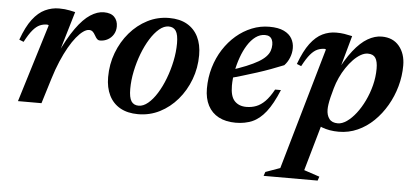

<svg xmlns="http://www.w3.org/2000/svg" viewBox="-49 -553 1947 903"><g transform="rotate(5 925.0 -101.5)"><path d="M154 -367.5Q152.5 -368.5 150.8 -369.5Q149 -370.5 146 -370.5Q128 -370.5 112 -363.5Q96 -356.5 79.5 -337.2Q63 -318 43 -280L22 -288.5Q44.5 -351 71.5 -386.2Q98.5 -421.5 130 -436.2Q161.5 -451 196 -451Q210.5 -451 222.5 -449.8Q234.5 -448.5 246.5 -446.2Q258.5 -444 272.5 -440.5L209 -226.5L205.5 -233Q242.5 -313.5 276.8 -361.2Q311 -409 343.8 -430.2Q376.5 -451.5 407.5 -451.5Q441 -451.5 457.2 -434.5Q473.5 -417.5 473.5 -390Q473.5 -369 463.5 -352.5Q453.5 -336 436.8 -326.8Q420 -317.5 400 -317.5Q392.5 -317.5 387 -322.5Q381.5 -327.5 375 -339.5Q368.5 -351.5 361.8 -357Q355 -362.5 345.5 -362.5Q333 -362.5 317.8 -351.8Q302.5 -341 285.8 -320.5Q269 -300 252 -270.2Q235 -240.5 218.8 -202.5Q202.5 -164.5 188.5 -118.5L152 0H41Z M716 -451.5Q766 -451.5 800.5 -431.8Q835 -412 853 -375.8Q871 -339.5 871 -289.5Q871 -229 850.5 -174.5Q830 -120 794 -78Q758 -36 710.8 -12Q663.5 12 608.5 12Q559 12 524.2 -7.5Q489.5 -27 471.5 -63.5Q453.5 -100 453.5 -149.5Q453.5 -210.5 474 -264.8Q494.5 -319 530.5 -361Q566.5 -403 613.8 -427.2Q661 -451.5 716 -451.5ZM608 -28Q630 -28 652.2 -46.5Q674.5 -65 694.2 -96.8Q714 -128.5 729.2 -168.5Q744.5 -208.5 753.5 -251.8Q762.5 -295 762.5 -336Q762.5 -376.5 751.2 -394Q740 -411.5 716.5 -411.5Q694.5 -411.5 672.2 -392.8Q650 -374 630.2 -342.2Q610.5 -310.5 595.2 -270.5Q580 -230.5 571 -187.2Q562 -144 562 -103Q562 -63 573.2 -45.5Q584.5 -28 608 -28Z M1171.5 -411Q1148 -411 1127.2 -395.8Q1106.5 -380.5 1090 -354.2Q1073.5 -328 1061.8 -295.2Q1050 -262.5 1043.5 -227.5Q1037 -192.5 1037 -160Q1037 -109.5 1057.5 -88Q1078 -66.5 1113 -66.5Q1138 -66.5 1159.5 -74.8Q1181 -83 1201 -103Q1221 -123 1241 -159.5H1268.5Q1241 -92.5 1211.5 -55Q1182 -17.5 1147.5 -2.8Q1113 12 1069.5 12Q1022.5 12 989.2 -5.5Q956 -23 938.5 -56.5Q921 -90 921 -136.5Q921 -189 935 -236.2Q949 -283.5 974.2 -322.8Q999.5 -362 1033 -390.8Q1066.5 -419.5 1106.2 -435.5Q1146 -451.5 1188.5 -451.5Q1231.5 -451.5 1257.5 -439Q1283.5 -426.5 1295.2 -406Q1307 -385.5 1307 -360.5Q1307 -337.5 1298 -315.2Q1289 -293 1274 -277.5Q1245.5 -266 1214 -254.2Q1182.5 -242.5 1149 -231.8Q1115.5 -221 1081 -210.8Q1046.5 -200.5 1013 -192L1014.5 -229.5Q1062.5 -244.5 1096.5 -258.5Q1130.5 -272.5 1152.5 -285.5Q1174.5 -298.5 1187 -311.8Q1199.5 -325 1204.5 -339Q1209.5 -353 1209.5 -368.5Q1209.5 -382 1205.2 -391.5Q1201 -401 1192.8 -406Q1184.5 -411 1171.5 -411Z M1504 -147Q1499 -126.5 1497 -112.2Q1495 -98 1495 -88Q1495 -61 1507.8 -44Q1520.5 -27 1548.5 -27Q1568.5 -27 1590.8 -42.5Q1613 -58 1633.8 -84.8Q1654.5 -111.5 1671.2 -146.2Q1688 -181 1698 -220.2Q1708 -259.5 1708 -299Q1708 -333 1697.2 -349.5Q1686.5 -366 1661 -366Q1645 -366 1627.5 -356Q1610 -346 1593 -328.5Q1576 -311 1560.8 -288.2Q1545.5 -265.5 1534 -240.2Q1522.5 -215 1515.5 -190ZM1426 -42 1481 -41 1410.5 206 1484 230.5 1477.5 249.5H1222.5L1229 230.5L1297.5 206L1462.5 -367.5Q1462 -368.5 1460.8 -369.5Q1459.5 -370.5 1457 -370.5Q1439 -370.5 1422.8 -363.5Q1406.5 -356.5 1390 -337.2Q1373.5 -318 1353.5 -280L1332.5 -288.5Q1355.5 -351 1382.2 -386.5Q1409 -422 1439.8 -436.8Q1470.5 -451.5 1504.5 -451.5Q1525.5 -451.5 1542.5 -448.8Q1559.5 -446 1580 -441.5L1528 -254.5L1519.5 -260.5Q1553 -328 1586.2 -370.2Q1619.5 -412.5 1653 -432Q1686.5 -451.5 1719.5 -451.5Q1772.5 -451.5 1802 -415.8Q1831.5 -380 1831.5 -324.5Q1831.5 -274.5 1818 -226Q1804.5 -177.5 1779.5 -134.5Q1754.5 -91.5 1720.5 -58.5Q1686.5 -25.5 1644.8 -6.8Q1603 12 1556 12Q1511.5 12 1476.5 -1.5Q1441.5 -15 1426 -42Z"/></g></svg>

Font: Newsreader 24pt SemiBold
Style: Italic
Weight: 600
Italic angle: -17°
Designer: Hugues Gentile
Foundry: Production Type
Version: Version 1.003